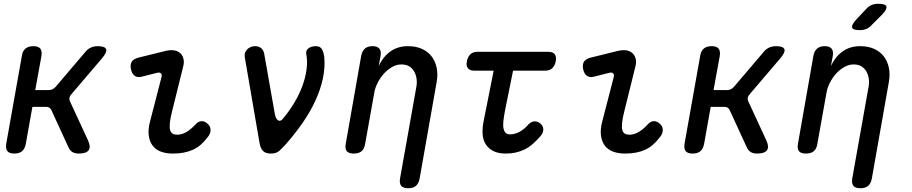

<svg xmlns="http://www.w3.org/2000/svg" viewBox="-20 -805 4840 1019"><path d="M56 10Q30 10 19.5 -2.5Q9 -15 13 -42L96 -508Q100 -535 115.5 -547.5Q131 -560 157 -560Q183 -560 193.5 -547.5Q204 -535 200 -508L167 -327H239Q250 -327 259 -331.5Q268 -336 276 -345L431 -527Q444 -544 461 -552Q478 -560 498 -560Q537 -560 543 -544Q549 -528 521 -495L358 -304Q350 -295 348.5 -286Q347 -277 351 -268L448 -58Q463 -24 450 -7Q437 10 398 10Q378 10 364.5 2Q351 -6 343 -24L253 -220Q249 -229 242 -233.5Q235 -238 224 -238H152L117 -42Q112 -15 97 -2.5Q82 10 56 10Z M732 -398Q709 -392 694.5 -403Q680 -414 675 -437Q670 -462 679 -477Q688 -492 714 -499L860 -535Q886 -541 905.5 -537.5Q925 -534 937.5 -522Q950 -510 954 -491.5Q958 -473 952 -451L894 -217Q884 -178 881.5 -153Q879 -128 883 -114.5Q887 -101 896.5 -95.5Q906 -90 920 -90Q946 -90 970.5 -105Q995 -120 1016 -143Q1033 -162 1050 -162Q1067 -162 1081 -149Q1097 -136 1097.5 -116Q1098 -96 1083 -78Q1065 -54 1045.5 -37Q1026 -20 1003.5 -10Q981 0 955 5Q929 10 897 10Q862 10 834.5 0Q807 -10 790.5 -31.5Q774 -53 769.5 -86Q765 -119 777 -163L837 -395Q841 -409 834 -415.5Q827 -422 815 -419Z M1358 -43 1279 -502Q1277 -514 1280.5 -524.5Q1284 -535 1292 -543Q1300 -551 1310.5 -555.5Q1321 -560 1333 -560Q1353 -560 1365.5 -550Q1378 -540 1382 -521L1439 -198Q1444 -174 1455.5 -166.5Q1467 -159 1479 -172Q1513 -212 1540 -256.5Q1567 -301 1584 -346.5Q1601 -392 1607 -436.5Q1613 -481 1605 -521Q1604 -531 1608 -538Q1612 -545 1619 -550Q1626 -555 1636.5 -557.5Q1647 -560 1657 -560Q1680 -560 1689 -543Q1698 -526 1701 -502Q1706 -446 1693.5 -388Q1681 -330 1654.5 -272Q1628 -214 1588.5 -156.5Q1549 -99 1499 -42Q1479 -20 1463 -5Q1447 10 1418 10Q1390 10 1376.5 -3.5Q1363 -17 1358 -43Z M1967 -316 1918 -42Q1914 -15 1899 -2.5Q1884 10 1857 10Q1831 10 1820.5 -2.5Q1810 -15 1815 -42L1897 -509Q1902 -535 1917 -547.5Q1932 -560 1957 -560Q1982 -560 1993 -547.5Q2004 -535 2000 -509L1990 -455Q2013 -504 2052 -532Q2091 -560 2145 -560Q2187 -560 2218.5 -546Q2250 -532 2270 -506.5Q2290 -481 2297.5 -445.5Q2305 -410 2297 -367L2207 143Q2202 169 2187.5 181.5Q2173 194 2147 194Q2120 194 2109.5 181.5Q2099 169 2103 143L2189 -340Q2194 -364 2191 -386Q2188 -408 2178.5 -425Q2169 -442 2152.5 -452.5Q2136 -463 2110 -463Q2084 -463 2059.5 -448.5Q2035 -434 2016 -412.5Q1997 -391 1984 -365Q1971 -339 1967 -316Z M2891 -530Q2915 -530 2924.5 -516.5Q2934 -503 2929.5 -480Q2925 -457 2911.5 -443.5Q2898 -430 2874 -430H2703L2660 -217Q2654 -185 2651.5 -161.5Q2649 -138 2652.5 -122.5Q2656 -107 2664 -99.5Q2672 -92 2687 -92Q2713 -92 2737.5 -105.5Q2762 -119 2783 -143Q2800 -161 2817.5 -161Q2835 -161 2848 -149Q2863 -137 2863.5 -119Q2864 -101 2849 -83Q2828 -59 2807.5 -41Q2787 -23 2764.5 -12Q2742 -1 2717 4.5Q2692 10 2664 10Q2626 10 2600 -2.5Q2574 -15 2559 -37.5Q2544 -60 2541.5 -92Q2539 -124 2547 -163L2600 -430H2496Q2473 -430 2463 -443.5Q2453 -457 2458 -480Q2462 -503 2476 -516.5Q2490 -530 2514 -530Z M3132 -398Q3109 -392 3094.5 -403Q3080 -414 3075 -437Q3070 -462 3079 -477Q3088 -492 3114 -499L3260 -535Q3286 -541 3305.5 -537.5Q3325 -534 3337.5 -522Q3350 -510 3354 -491.5Q3358 -473 3352 -451L3294 -217Q3284 -178 3281.5 -153Q3279 -128 3283 -114.5Q3287 -101 3296.5 -95.5Q3306 -90 3320 -90Q3346 -90 3370.5 -105Q3395 -120 3416 -143Q3433 -162 3450 -162Q3467 -162 3481 -149Q3497 -136 3497.5 -116Q3498 -96 3483 -78Q3465 -54 3445.5 -37Q3426 -20 3403.5 -10Q3381 0 3355 5Q3329 10 3297 10Q3262 10 3234.5 0Q3207 -10 3190.5 -31.5Q3174 -53 3169.5 -86Q3165 -119 3177 -163L3237 -395Q3241 -409 3234 -415.5Q3227 -422 3215 -419Z M3656 10Q3630 10 3619.5 -2.5Q3609 -15 3613 -42L3696 -508Q3700 -535 3715.5 -547.5Q3731 -560 3757 -560Q3783 -560 3793.5 -547.5Q3804 -535 3800 -508L3767 -327H3839Q3850 -327 3859 -331.5Q3868 -336 3876 -345L4031 -527Q4044 -544 4061 -552Q4078 -560 4098 -560Q4137 -560 4143 -544Q4149 -528 4121 -495L3958 -304Q3950 -295 3948.5 -286Q3947 -277 3951 -268L4048 -58Q4063 -24 4050 -7Q4037 10 3998 10Q3978 10 3964.5 2Q3951 -6 3943 -24L3853 -220Q3849 -229 3842 -233.5Q3835 -238 3824 -238H3752L3717 -42Q3712 -15 3697 -2.5Q3682 10 3656 10Z M4607 -673Q4594 -658 4578 -651.5Q4562 -645 4544 -645Q4507 -645 4502.5 -658.5Q4498 -672 4525 -702L4575 -755Q4590 -772 4606 -778.5Q4622 -785 4642 -785Q4680 -785 4684.5 -770.5Q4689 -756 4661 -727ZM4367 -316 4318 -42Q4314 -15 4299 -2.5Q4284 10 4257 10Q4231 10 4220.5 -2.5Q4210 -15 4215 -42L4297 -509Q4302 -535 4317 -547.5Q4332 -560 4357 -560Q4382 -560 4393 -547.5Q4404 -535 4400 -509L4390 -455Q4413 -504 4452 -532Q4491 -560 4545 -560Q4587 -560 4618.5 -546Q4650 -532 4670 -506.5Q4690 -481 4697.5 -445.5Q4705 -410 4697 -367L4607 143Q4602 169 4587.5 181.5Q4573 194 4547 194Q4520 194 4509.5 181.5Q4499 169 4503 143L4589 -340Q4594 -364 4591 -386Q4588 -408 4578.5 -425Q4569 -442 4552.5 -452.5Q4536 -463 4510 -463Q4484 -463 4459.5 -448.5Q4435 -434 4416 -412.5Q4397 -391 4384 -365Q4371 -339 4367 -316Z"/></svg>

Font: Maple Mono Medium
Style: Italic
Weight: 500
Italic angle: -10°
Monospace: yes
Designer: subframe7536
Version: Version 7.000